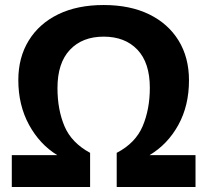

<svg xmlns="http://www.w3.org/2000/svg" viewBox="-20 -745 826 765"><path d="M393 -599Q308 -599 258.5 -546.5Q209 -494 209 -394Q209 -308 237 -242Q265 -176 339 -136V0H27V-127H208Q138 -170 95.5 -248Q53 -326 53 -426Q53 -516 94.5 -583.5Q136 -651 212 -688Q288 -725 393 -725Q498 -725 574 -688Q650 -651 691.5 -583.5Q733 -516 733 -425Q733 -324 690.5 -247Q648 -170 576 -127H759V0H445V-136Q520 -175 548.5 -242.5Q577 -310 577 -395Q577 -495 527.5 -547Q478 -599 393 -599Z"/></svg>

Font: Noto Sans
Style: Bold
Weight: 700
Designer: Monotype Design Team
Foundry: Monotype Imaging Inc.
Version: Version 2.000;GOOG;noto-source:20170915:90ef993387c0; ttfaut